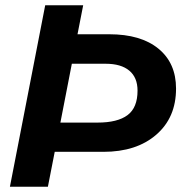

<svg xmlns="http://www.w3.org/2000/svg" viewBox="-20 -708 707 728"><path d="M161.6 0H17.6L151.4 -688H295.4L273.9 -578.1H394Q514.2 -578.1 580.8 -523.4Q647.5 -468.8 647.5 -372.1Q647.5 -262.2 572.5 -197.3Q497.6 -132.3 372.1 -132.3H187.5ZM209 -243.2H350.1Q425.8 -243.2 463.6 -271.5Q501.5 -299.8 501.5 -364.3Q501.5 -414.1 470.2 -440.2Q439 -466.3 380.4 -466.3H252.4Z"/></svg>

Font: Liberation Sans
Style: Bold Italic
Weight: 700
Italic angle: -12°
Designer: Steve Matteson
Foundry: Ascender Corporation
Version: Version 2.1.5